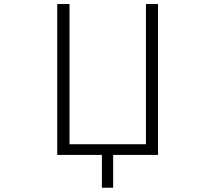

<svg xmlns="http://www.w3.org/2000/svg" viewBox="-20 -751 1040 932"><path d="M688.5 -731.4H747.1V1H529.3V160.2H474.6V1H257.8V-731.4H317.4V-50.8H688.5Z"/></svg>

Font: Gen Shin Gothic Monospace Light
Style: Regular
Weight: 300
Designer: [Source Han Sans]
Ryoko NISHIZUKA  (kana & ideographs); Paul D. Hunt (Latin, Greek & Cyrillic); Wenlong ZHANG  (bopomofo
Version: Version 1.002.20150607